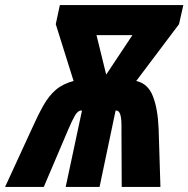

<svg xmlns="http://www.w3.org/2000/svg" viewBox="-76 -734 740 754"><path d="M48 -226Q73 -282 94.5 -320Q116 -358 143.5 -381.5Q171 -405 213 -416L143 -639L159 -714H644L627 -639L459 -416Q505 -406 524.5 -356Q544 -306 547 -227L554 0H402L401 -224Q402 -264 397 -282Q392 -300 380 -300H378L315 0H182L246 -300H243Q230 -300 218.5 -280.5Q207 -261 191 -223L96 0H-56ZM341 -441 444 -596H303Z"/></svg>

Font: Noto Sans ExtraCondensed ExtraBold
Style: Italic
Weight: 800
Width: 2
Italic angle: -12°
Designer: Monotype Design Team
Foundry: Monotype Imaging Inc.
Version: Version 2.013; ttfautohint (v1.8.4.7-5d5b)